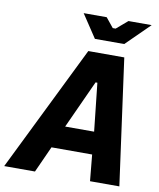

<svg xmlns="http://www.w3.org/2000/svg" viewBox="-146 -975 872 1051"><g transform="rotate(10 290.0 -450.0)"><path d="M-50 0H121L187 -146H413L427 0H590L494 -700H294ZM318 -772H481L611 -900H482L420 -847H404L361 -900H233ZM241 -271 363 -538H373L402 -271Z"/></g></svg>

Font: Fixel Text 20240404
Style: Bold Italic
Weight: 700
Width: 4
Italic angle: -10°
Designer: AlfaBravo + MacPaw
Foundry: Kyrylo Tkachov, Marchela Mozhyna, Serhii Makarenko, Maria Weinstein, Zakhar Kryvoshyya
Version: Version 1.211;Glyphs 3.2 (3225)